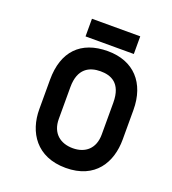

<svg xmlns="http://www.w3.org/2000/svg" viewBox="-118 -707 724 807"><g transform="rotate(20 244.0 -303.5)"><path d="M451 -316C451 -437 382 -512 266 -512C145 -512 78 -442 78 -316V-184C78 -82 135 10 266 10C398 10 451 -82 451 -184ZM361 -174C361 -111 322 -78 266 -78C211 -78 169 -109 169 -174V-316C169 -400 217 -422 266 -422C311 -422 361 -405 361 -316ZM372 -538V-617H156V-538Z"/></g></svg>

Font: Advent Pro
Style: SemiBold
Weight: 600
Designer: Andreas Kalpakidis
Foundry: Andreas Kalpakidis
Version: Version 2.002 2008